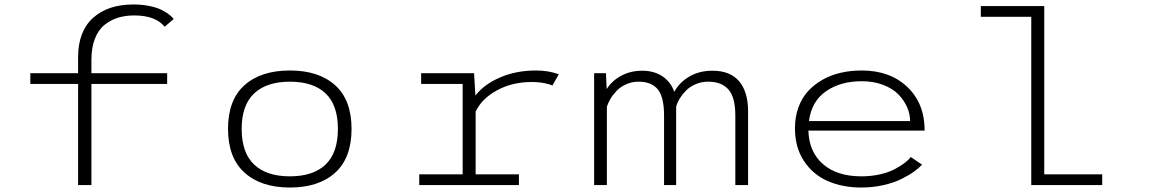

<svg xmlns="http://www.w3.org/2000/svg" viewBox="-20 -827 5140 858"><path d="M115.5 -500H329V-571.5Q329 -686.5 395.5 -746.8Q462 -807 576 -807Q617 -807 651.2 -799.5Q685.5 -792 706.5 -780.5Q727.5 -769 739 -759.5Q750.5 -750 756 -742L716 -707.5Q674.5 -758 580 -758Q541 -758 508.5 -748.2Q476 -738.5 448 -716.5Q420 -694.5 404.2 -654.5Q388.5 -614.5 388.5 -559.5V-500H727V-452H388.5V0H329V-452H115.5Z M999 -251Q999 -380.5 1072.5 -446.2Q1146 -512 1275.5 -512Q1404.5 -512 1477.8 -446Q1551 -380 1551 -251Q1551 -121.5 1477.8 -55.2Q1404.5 11 1275.5 11Q1146.5 11 1072.8 -55.5Q999 -122 999 -251ZM1490 -251Q1490 -357.5 1434.8 -409.8Q1379.5 -462 1275.5 -462Q1172 -462 1116 -409.8Q1060 -357.5 1060 -251Q1060 -144 1115.8 -91.5Q1171.5 -39 1275.5 -39Q1379.5 -39 1434.8 -91.5Q1490 -144 1490 -251Z M2105.5 -48H2299V0H1853.5V-48H2047.5V-452H1862V-500H2098.5L2104.5 -400Q2143.5 -450.5 2215.2 -481.2Q2287 -512 2375 -512Q2432 -512 2477 -495L2448.5 -444.5Q2439 -450 2413.8 -455.2Q2388.5 -460.5 2355.5 -460.5Q2268 -460.5 2199.5 -422.5Q2131 -384.5 2105.5 -327.5Z M2635 0V-500H2688L2691 -429Q2715.5 -467 2757 -489Q2798.5 -511 2850 -511Q2903.5 -511 2941 -485.5Q2978.5 -460 2993 -416.5Q3016.5 -459.5 3061 -485.2Q3105.5 -511 3163.5 -511Q3243 -511 3283 -463.8Q3323 -416.5 3323 -330V0H3266V-311Q3266 -391.5 3235.5 -426.8Q3205 -462 3144.5 -462Q3114.5 -462 3088.5 -450.8Q3062.5 -439.5 3045.2 -421.8Q3028 -404 3017 -385.8Q3006 -367.5 3001.5 -350V0H2947.5V-311Q2947.5 -392.5 2919.8 -427.2Q2892 -462 2833.5 -462Q2803.5 -462 2777.8 -450.2Q2752 -438.5 2735 -420.5Q2718 -402.5 2707.5 -384.5Q2697 -366.5 2692 -350V0Z M4100.5 -91Q4086 -75.5 4064 -59.8Q4042 -44 4008.5 -27.2Q3975 -10.5 3928 0.2Q3881 11 3829.5 11Q3744.5 11 3678.2 -18.2Q3612 -47.5 3572.2 -108.2Q3532.5 -169 3532.5 -253.5Q3532.5 -305 3548.2 -347.8Q3564 -390.5 3591.8 -420.5Q3619.5 -450.5 3657.2 -471.5Q3695 -492.5 3738.8 -502.2Q3782.5 -512 3831 -512Q3957 -512 4034.5 -438.5Q4112 -365 4112 -243.5H3592.5Q3595 -148.5 3657.5 -93.8Q3720 -39 3829.5 -39Q3873.5 -39 3912.2 -47.8Q3951 -56.5 3977.8 -70.8Q4004.5 -85 4022.2 -98.5Q4040 -112 4050 -125.5ZM3831 -464Q3735.5 -464 3671 -419Q3606.5 -374 3595 -286H4047Q4047 -318 4033.2 -349Q4019.5 -380 3993.8 -406Q3968 -432 3925.8 -448Q3883.5 -464 3831 -464Z M4646.5 -48H4905.5V0H4588.5V-752H4363V-800H4646.5Z"/></svg>

Font: League Mono Wide UltraLight
Style: Regular
Weight: 200
Width: 8
Designer: Tyler Finck
Foundry: The League of Moveable Type / Tyler Finck
Version: Version 2.210